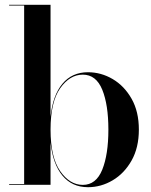

<svg xmlns="http://www.w3.org/2000/svg" viewBox="-20 -770 631 800"><path d="M80.6 -747H18V-750H190.6V-283.6Q199.9 -372.6 239.9 -420.8Q280 -469 346.6 -469Q401.1 -469 449.6 -440.5Q498 -412 528.3 -358.5Q558.6 -305 558.6 -230Q558.6 -155 528.3 -101.2Q498 -47.5 449.6 -18.8Q401.1 10 346.6 10Q280 10 239.9 -38.6Q199.9 -87.2 190.6 -176.4V0H18V-3H80.6ZM190.6 -230Q190.6 -114.5 230.7 -57.1Q270.8 0.4 325 0.4Q380.5 0.4 406.1 -63.1Q431.6 -126.5 431.6 -230Q431.6 -333.5 406.1 -396.2Q380.5 -459 325 -459Q270.8 -459 230.7 -402.2Q190.6 -345.5 190.6 -230Z"/></svg>

Font: Bodoni* 72 Medium
Style: Regular
Weight: 500
Version: Version 1.002; ttfautohint (v0.97) -l 8 -r 50 -G 200 -x 14 -